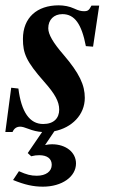

<svg xmlns="http://www.w3.org/2000/svg" viewBox="-39 -482 448 720"><path d="M65 92 78 104C90 101 98 100 108 100C138 100 155 113 155 136C155 161 133 177 99 177C77 177 61 173 32 160L10 193C54 211 86 218 122 218C193 218 246 181 246 131C246 89 208 59 156 59C146 59 140 60 130 62L165 10C230 -3 279 -51 279 -115C279 -163 259 -207 199 -277C160 -322 142 -353 142 -376C142 -408 163 -429 195 -429C241 -429 267 -392 283 -309L310 -307L333 -461H304C295 -444 291 -440 276 -440C266 -440 256 -442 239 -450C222 -458 201 -462 181 -462C100 -462 47 -416 47 -336C47 -282 59 -252 127 -175C167 -130 183 -101 183 -71C183 -39 163 -17 123 -17C72 -17 41 -62 30 -150L3 -153L-19 13H8C14 -1 24 -7 37 -7C44 -7 54 -4 67 1C85 8 102 12 119 13Z"/></svg>

Font: XITS
Style: Bold Italic
Weight: 700
Italic angle: -16.33°
Designer: MicroPress Inc., with final additions and corrections provided by Coen Hoffman, Elsevier (retired)
Version: Version 1.105